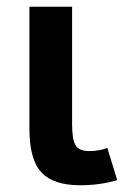

<svg xmlns="http://www.w3.org/2000/svg" viewBox="-20 -532 373 567"><path d="M326.2 0Q274.9 15.1 216.8 15.1Q138.2 15.1 102.5 -22.7Q66.9 -60.5 66.9 -151.9V-512.2H192.9V-165Q192.9 -121.1 202.9 -103.5Q212.9 -85.9 243.2 -85.9Q274.4 -85.9 296.9 -95.2Z"/></svg>

Font: Clear Sans
Style: Bold
Weight: 700
Foundry: Intel Corporation
Version: Version 1.00